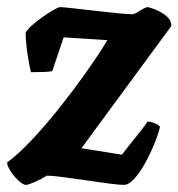

<svg xmlns="http://www.w3.org/2000/svg" viewBox="-34 -520 502 540"><path d="M39 0Q31 0 18 -12Q5 -24 -4.5 -39Q-14 -54 -14 -63Q15 -84 53 -124Q91 -164 130.5 -213.5Q170 -263 206 -313.5Q242 -364 268 -407L145 -415L113 -320Q104 -318 87 -317.5Q70 -317 53 -317Q48 -337 43.5 -367Q39 -397 38 -427Q41 -435 54 -447Q67 -459 84 -471Q101 -483 115.5 -491.5Q130 -500 135 -500Q142 -500 169 -497Q196 -494 230.5 -490Q265 -486 295 -483Q325 -480 338 -480Q343 -480 351.5 -485Q360 -490 368.5 -495Q377 -500 380 -500Q385 -500 401 -494Q417 -488 432.5 -476Q448 -464 448 -447L195 -103L309 -85Q318 -97 328 -109.5Q338 -122 348 -134.5Q358 -147 366.5 -158Q375 -169 381 -178Q390 -178 402 -173Q414 -168 416 -163Q411 -142 399.5 -114Q388 -86 373.5 -60Q359 -34 343.5 -17Q328 0 314 0Q301 0 271.5 -4Q242 -8 207 -13Q172 -18 142 -22Q112 -26 98 -26Q82 -16 63.5 -8Q45 0 39 0Z"/></svg>

Font: Texturina 12pt Black
Style: Italic
Weight: 900
Italic angle: -11°
Designer: Guillermo Torres Carreño
Foundry: Omnibus-Type
Version: Version 1.002